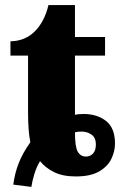

<svg xmlns="http://www.w3.org/2000/svg" viewBox="-20 -681 471 753"><path d="M32 43Q38 -2 53.5 -41.5Q69 -81 99 -123Q94 -148 92 -177.5Q90 -207 90 -243V-463H21V-519Q79 -520 117 -558.5Q155 -597 170 -661H274V-536H392V-463H274V-231Q278 -232 287.5 -233Q297 -234 307 -234Q361 -234 396 -206.5Q431 -179 431 -118Q431 -88 417 -58.5Q403 -29 369.5 -9Q336 11 277 11Q226 11 192 -6Q158 -23 137 -49Q123 -26 114.5 2.5Q106 31 103 52ZM317 -67Q334 -67 345 -79Q356 -91 356 -115Q356 -141 339 -153Q322 -165 300 -165Q283 -165 274 -162Q274 -105 285 -86Q296 -67 317 -67Z"/></svg>

Font: Noto Serif SemiCondensed Black
Style: Regular
Weight: 900
Width: 4
Designer: Monotype Design Team
Foundry: Monotype Imaging Inc.
Version: Version 2.014; ttfautohint (v1.8.4.7-5d5b)